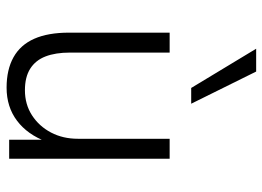

<svg xmlns="http://www.w3.org/2000/svg" viewBox="-130 -678 816 597"><g transform="rotate(90 278.5 -380.0)"><path d="M253 8Q197 8 158.5 -13.5Q120 -35 101 -78Q82 -121 82 -186V-499H144V-189Q144 -144 156 -113Q168 -82 194 -65.5Q220 -49 261 -49Q305 -49 339 -71Q373 -93 392.5 -130Q412 -167 412 -214V-499H474V0H415V-116H421Q399 -57 356 -24.5Q313 8 253 8ZM254 -566 132 -768H203L303 -566Z"/></g></svg>

Font: Nunitoga
Style: Light
Weight: 300
Designer: Vernon Adams
Foundry: Vernon Adams
Version: Version 1.0